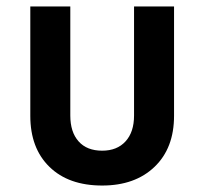

<svg xmlns="http://www.w3.org/2000/svg" viewBox="-20 -570 639 600"><path d="M299.3 9.8Q194.3 9.8 134.5 -48.6Q74.7 -106.9 74.7 -208V-549.8H199.7V-209Q199.7 -157.2 225.6 -128.2Q251.5 -99.1 299.3 -99.1Q345.7 -99.1 372.3 -128.2Q398.9 -157.2 398.9 -209V-549.8H523.9V-208Q523.9 -106.9 462.9 -48.6Q401.9 9.8 299.3 9.8Z"/></svg>

Font: UDEV Gothic 35
Style: Bold
Weight: 700
Version: v2.1.0; ttfautohint (v1.8.4.7-5d5b-dirty) -l 6 -r 45 -G 200 